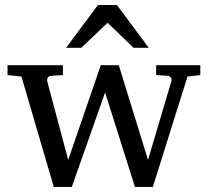

<svg xmlns="http://www.w3.org/2000/svg" viewBox="-20 -740 823 760"><path d="M772.9 -442.9 722.2 -437 585 0H514.2L396 -374L264.2 0H192.9L64.9 -437L9.8 -442.9V-481.9H229V-442.9L182.1 -439.9Q173.8 -439.5 169.4 -432.9Q165 -426.3 167 -418L250 -106.9L378.9 -481.9H450.2L565.9 -106.9L658.2 -418Q660.6 -425.8 656.5 -432.6Q652.3 -439.5 644 -439.9L598.1 -442.9V-481.9H772.9ZM568.8 -550.8H508.8L405.8 -649.9L301.8 -550.8H241.7L367.7 -720.2H442.9Z"/></svg>

Font: Charis
Style: Regular
Weight: 400
Designer: Walt Agee, Miriam Martin, Annie Olsen, Victor Gaultney, Lorna Priest, Alan Ward, Bob Hallissy, Martin Hosken, Sharon Cor
Foundry: SIL Global
Version: Version 7.000